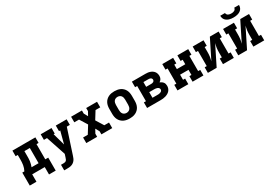

<svg xmlns="http://www.w3.org/2000/svg" viewBox="55 -1903 4689 3282"><g transform="rotate(-30 2400.0 -262.5)"><path d="M44 146V-110H85Q98 -135 107 -161Q116 -187 120.5 -214.5Q125 -242 126.5 -269.5Q128 -297 128 -325V-410H86V-520H539V-410H498V-110H556V146H424V0H176V146ZM366 -110V-410H259V-325Q259 -298 258.5 -270.5Q258 -243 254.5 -216Q251 -189 244 -162.5Q237 -136 227 -110Z M684 215V105H737Q751 105 764.5 101.5Q778 98 788 88Q798 78 803 65Q808 52 812 39H813V38L833 -25L705 -410H644V-520H858V-410H836L903 -170L966 -410H942V-520H1156V-410H1096L938 73Q931 94 922.5 115Q914 136 900 154Q886 172 867.5 185Q849 198 827 205Q805 212 782.5 213.5Q760 215 737 215Z M1244 0V-110H1337L1430 -260L1337 -410H1244V-520H1458V-459L1500 -383L1542 -459V-520H1756V-410H1663L1570 -260L1663 -110H1756V0H1542V-61L1500 -137L1458 -61V0Z M2100 8Q2070 8 2041 3Q2012 -2 1985 -15Q1958 -28 1936.5 -48.5Q1915 -69 1901.5 -95.5Q1888 -122 1882.5 -151Q1877 -180 1877 -210V-310Q1877 -340 1882.5 -369Q1888 -398 1901.5 -424.5Q1915 -451 1936.5 -471.5Q1958 -492 1985 -505Q2012 -518 2041 -523Q2070 -528 2100 -528Q2130 -528 2159 -523Q2188 -518 2215 -505Q2242 -492 2263.5 -471.5Q2285 -451 2298.5 -424.5Q2312 -398 2317.5 -369Q2323 -340 2323 -310V-210Q2323 -180 2317.5 -151Q2312 -122 2298.5 -95.5Q2285 -69 2263.5 -48.5Q2242 -28 2215 -15Q2188 -2 2159 3Q2130 8 2100 8ZM2100 -102Q2120 -102 2139 -110Q2158 -118 2170 -134Q2182 -150 2186.5 -170Q2191 -190 2191 -210V-310Q2191 -330 2186.5 -350Q2182 -370 2170 -386Q2158 -402 2139 -410Q2120 -418 2100 -418Q2080 -418 2061 -410Q2042 -402 2030 -386Q2018 -370 2013.5 -350Q2009 -330 2009 -310V-210Q2009 -190 2013.5 -170Q2018 -150 2030 -134Q2042 -118 2061 -110Q2080 -102 2100 -102Z M2444 0V-110H2485V-410H2444V-520H2710Q2733 -520 2755.5 -517.5Q2778 -515 2799.5 -507.5Q2821 -500 2840.5 -487.5Q2860 -475 2874 -456.5Q2888 -438 2894.5 -416Q2901 -394 2901 -371Q2901 -356 2898 -341.5Q2895 -327 2888 -314Q2881 -301 2870 -290.5Q2859 -280 2847 -273Q2864 -265 2880.5 -254.5Q2897 -244 2909 -229Q2921 -214 2926 -195Q2931 -176 2931 -157Q2931 -132 2922.5 -107.5Q2914 -83 2897 -64Q2880 -45 2857.5 -32.5Q2835 -20 2810.5 -12.5Q2786 -5 2760.5 -2.5Q2735 0 2710 0ZM2611 -321H2710Q2721 -321 2732.5 -323Q2744 -325 2754 -331Q2764 -337 2769.5 -347Q2775 -357 2775 -369Q2775 -380 2769 -390Q2763 -400 2753.5 -405.5Q2744 -411 2732.5 -413Q2721 -415 2710 -415H2611ZM2611 -105H2710Q2720 -105 2730 -105.5Q2740 -106 2750 -108.5Q2760 -111 2770 -114.5Q2780 -118 2788 -124Q2796 -130 2800.5 -139.5Q2805 -149 2805 -159Q2805 -175 2795 -187.5Q2785 -200 2770.5 -206Q2756 -212 2740.5 -214Q2725 -216 2710 -216H2611Z M3044 0V-110H3085V-410H3044V-520H3258V-410H3217V-321H3383V-410H3342V-520H3556V-410H3515V-110H3556V0H3342V-110H3383V-211H3217V-110H3258V0Z M3644 0V-110H3685V-410H3644V-520H3858V-410H3817V-312Q3817 -290 3816 -268.5Q3815 -247 3812 -225.5Q3809 -204 3804 -183Q3799 -162 3794 -141L3983 -520H4156V-410H4115V-110H4156V0H3942V-110H3983V-208Q3983 -230 3984 -251.5Q3985 -273 3988 -294.5Q3991 -316 3996 -337Q4001 -358 4006 -379L3817 0Z M4244 0V-110H4285V-410H4244V-520H4458V-410H4417V-312Q4417 -290 4416 -268.5Q4415 -247 4412 -225.5Q4409 -204 4404 -183Q4399 -162 4394 -141L4583 -520H4756V-410H4715V-110H4756V0H4542V-110H4583V-208Q4583 -230 4584 -251.5Q4585 -273 4588 -294.5Q4591 -316 4596 -337Q4601 -358 4606 -379L4417 0ZM4500 -600Q4478 -600 4456 -602.5Q4434 -605 4413.5 -611.5Q4393 -618 4374 -629.5Q4355 -641 4341 -658Q4327 -675 4321 -696.5Q4315 -718 4315 -740H4409Q4409 -725 4418 -711.5Q4427 -698 4440.5 -691Q4454 -684 4469.5 -681.5Q4485 -679 4500 -679Q4515 -679 4530.5 -681.5Q4546 -684 4559.5 -691Q4573 -698 4582 -711.5Q4591 -725 4591 -740H4685Q4685 -718 4679 -696.5Q4673 -675 4659 -658Q4645 -641 4626 -629.5Q4607 -618 4586.5 -611.5Q4566 -605 4544 -602.5Q4522 -600 4500 -600Z"/></g></svg>

Font: Iosevka Etoile Extrabold
Style: Regular
Weight: 800
Designer: Belleve Invis
Foundry: Belleve Invis
Version: Version 22.1.2; ttfautohint (v1.8.4)